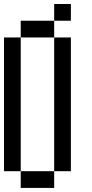

<svg xmlns="http://www.w3.org/2000/svg" viewBox="-20 -1020 457 957"><path d="M0 -166.7V-833.3H83.3V-166.7ZM83.3 -916.7H250V-833.3H83.3ZM83.3 -166.7H250V-83.3H83.3ZM250 -916.7V-1000H333.3V-916.7ZM250 -166.7V-833.3H333.3V-166.7Z"/></svg>

Font: Galmuri11 Condensed
Style: Regular
Weight: 400
Width: 3
Designer: Lee Minseo (quiple)
Version: Version 2.399;hotconv 1.1.1;makeotfexe 2.6.0 DEVELOPMENT